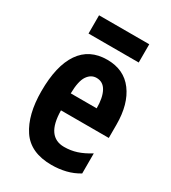

<svg xmlns="http://www.w3.org/2000/svg" viewBox="-179 -902 809 911"><g transform="rotate(30 225.5 -447.0)"><path d="M231 -648Q323 -648 372.5 -581.5Q422 -515 422 -403V-330H160Q161 -257 186 -222Q211 -187 259 -187Q295 -187 327.5 -197.5Q360 -208 397 -231V-121Q364 -101 327 -92Q290 -83 250 -83Q135 -83 84.5 -158.5Q34 -234 34 -363Q34 -502 84 -575Q134 -648 231 -648ZM230 -548Q200 -548 180.5 -519.5Q161 -491 160 -423H302Q302 -481 284 -514.5Q266 -548 230 -548ZM366 -811V-711H91V-811Z"/></g></svg>

Font: Noto Sans Kannada UI ExtraCondensed
Style: Bold
Weight: 700
Width: 2
Designer: Jelle Bosma - Monotype Design Team
Foundry: Monotype Imaging Inc.
Version: Version 2.005; ttfautohint (v1.8.4.7-5d5b)